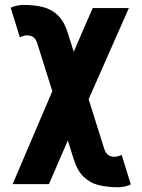

<svg xmlns="http://www.w3.org/2000/svg" viewBox="-20 -541 581 788"><path d="M197.9 -174.3 317.5 -101.1 180.8 214.8H31.8ZM337 -118.7 223.2 -191.9 360.4 -507.8H508.9ZM260 -400.3 407.6 69.3Q411.1 80.1 416.6 87.6Q422.1 95.1 430.4 98.8Q438.8 102.5 450.7 102.5Q457.1 102.5 465.9 99.9Q474.6 97.2 479.3 94.7L516.8 215.8Q508.1 220.7 493.3 224.1Q478.5 227.5 465.3 227.5Q422.5 227.5 386.5 219.1Q350.5 210.7 323.5 185Q296.6 159.3 280.8 106.9L133.1 -362.7Q129.9 -373.6 124.3 -381.1Q118.7 -388.5 110.4 -392.2Q102.2 -395.9 90 -395.9Q83.6 -395.9 75 -393.2Q66.4 -390.5 61.4 -388.1L23.9 -509.2Q33.1 -514.1 47.8 -517.5Q62.5 -520.9 75.4 -520.9Q118.3 -520.9 154.2 -512.5Q190.2 -504.1 217.3 -478.4Q244.4 -452.6 260 -400.3Z"/></svg>

Font: Giphurs SC
Style: Regular
Weight: 400
Version: Version 0.920